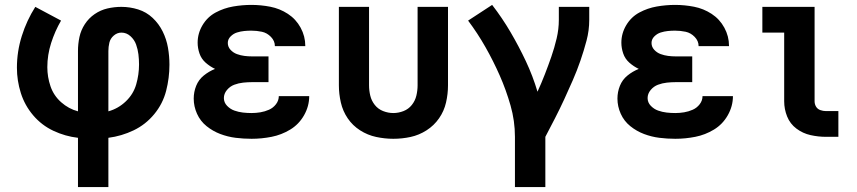

<svg xmlns="http://www.w3.org/2000/svg" viewBox="-20 -558 3496 783"><path d="M298 205H422V4Q476 -3 525 -26.5Q574 -50 609 -92.5Q644 -135 657.5 -187.5Q671 -240 671 -294Q671 -329 665 -363.5Q659 -398 643.5 -429.5Q628 -461 602.5 -485Q577 -509 543.5 -519.5Q510 -530 475 -530Q446 -530 418 -523.5Q390 -517 366 -500.5Q342 -484 326 -459.5Q310 -435 304 -407Q298 -379 298 -350V-104Q260 -114 229.5 -141Q199 -168 186 -206Q173 -244 173 -284Q173 -334 188.5 -382.5Q204 -431 229 -474L124 -530Q89 -475 69 -411.5Q49 -348 49 -282Q49 -229 65 -178.5Q81 -128 115.5 -87.5Q150 -47 198 -24.5Q246 -2 298 4ZM422 -104V-350Q422 -367 426 -384Q430 -401 444 -413Q458 -425 475 -425Q496 -425 512 -410.5Q528 -396 535 -376.5Q542 -357 544.5 -336.5Q547 -316 547 -295Q547 -254 535.5 -214Q524 -174 493 -144.5Q462 -115 422 -104Z M1006 8Q1047 8 1087.5 0Q1128 -8 1163.5 -29.5Q1199 -51 1220 -88Q1241 -125 1241 -166H1117Q1117 -148 1105.5 -133Q1094 -118 1077 -110.5Q1060 -103 1042 -100Q1024 -97 1006 -97Q988 -97 970.5 -99Q953 -101 936 -107Q919 -113 906 -126.5Q893 -140 893 -158Q893 -158 893 -158Q893 -158 893 -158Q893 -176 905.5 -191Q918 -206 935.5 -212.5Q953 -219 971.5 -221Q990 -223 1008 -223H1075V-328H1008Q992 -328 976.5 -330Q961 -332 946 -337.5Q931 -343 920 -355Q909 -367 909 -383Q909 -398 920.5 -409.5Q932 -421 946.5 -425.5Q961 -430 975.5 -431.5Q990 -433 1005 -433Q1027 -433 1048 -428.5Q1069 -424 1085 -407.5Q1101 -391 1101 -370H1225V-371Q1225 -410 1206 -445Q1187 -480 1154 -501.5Q1121 -523 1082.5 -530.5Q1044 -538 1005 -538Q968 -538 930.5 -531.5Q893 -525 859.5 -507Q826 -489 806 -455.5Q786 -422 786 -384Q786 -362 793.5 -340Q801 -318 818.5 -302.5Q836 -287 857 -277Q832 -267 811 -250Q790 -233 780 -208Q770 -183 770 -156Q770 -124 783.5 -94Q797 -64 822.5 -43.5Q848 -23 878.5 -11.5Q909 0 941 4Q973 8 1006 8Z M1584 8Q1620 8 1654.5 0.5Q1689 -7 1719.5 -26.5Q1750 -46 1770.5 -75.5Q1791 -105 1799 -140Q1807 -175 1807 -210V-530H1683V-210Q1683 -189 1678 -168Q1673 -147 1659.5 -130Q1646 -113 1625.5 -105Q1605 -97 1584 -97Q1563 -97 1542.5 -105Q1522 -113 1508.5 -130Q1495 -147 1490 -168Q1485 -189 1485 -210V-530H1362V-210Q1362 -175 1370 -140Q1378 -105 1398 -75.5Q1418 -46 1448.5 -26.5Q1479 -7 1514 0.5Q1549 8 1584 8Z M2080 205H2204V0Q2224 -38 2243.5 -76Q2263 -114 2281 -153Q2299 -192 2316 -231Q2333 -270 2347 -310.5Q2361 -351 2372 -392.5Q2383 -434 2383 -477V-530H2259V-477Q2259 -439 2250 -401Q2241 -363 2228.5 -327Q2216 -291 2202 -255Q2188 -219 2172 -184Q2153 -248 2124.5 -308.5Q2096 -369 2062 -427Q2028 -485 1987 -538L1889 -474Q1928 -422 1960 -365.5Q1992 -309 2018 -250Q2044 -191 2062 -128Q2080 -65 2080 0Z M2734 8Q2775 8 2815.5 0Q2856 -8 2891.5 -29.5Q2927 -51 2948 -88Q2969 -125 2969 -166H2845Q2845 -148 2833.5 -133Q2822 -118 2805 -110.5Q2788 -103 2770 -100Q2752 -97 2734 -97Q2716 -97 2698.5 -99Q2681 -101 2664 -107Q2647 -113 2634 -126.5Q2621 -140 2621 -158Q2621 -158 2621 -158Q2621 -158 2621 -158Q2621 -176 2633.5 -191Q2646 -206 2663.5 -212.5Q2681 -219 2699.5 -221Q2718 -223 2736 -223H2803V-328H2736Q2720 -328 2704.5 -330Q2689 -332 2674 -337.5Q2659 -343 2648 -355Q2637 -367 2637 -383Q2637 -398 2648.5 -409.5Q2660 -421 2674.5 -425.5Q2689 -430 2703.5 -431.5Q2718 -433 2733 -433Q2755 -433 2776 -428.5Q2797 -424 2813 -407.5Q2829 -391 2829 -370H2953V-371Q2953 -410 2934 -445Q2915 -480 2882 -501.5Q2849 -523 2810.5 -530.5Q2772 -538 2733 -538Q2696 -538 2658.5 -531.5Q2621 -525 2587.5 -507Q2554 -489 2534 -455.5Q2514 -422 2514 -384Q2514 -362 2521.5 -340Q2529 -318 2546.5 -302.5Q2564 -287 2585 -277Q2560 -267 2539 -250Q2518 -233 2508 -208Q2498 -183 2498 -156Q2498 -124 2511.5 -94Q2525 -64 2550.5 -43.5Q2576 -23 2606.5 -11.5Q2637 0 2669 4Q2701 8 2734 8Z M3348 0H3399V-105H3348Q3337 -105 3325.5 -109Q3314 -113 3308 -123Q3302 -133 3302 -145V-530H3089V-425H3178V-145Q3178 -113 3190 -83Q3202 -53 3228 -33.5Q3254 -14 3285.5 -7Q3317 0 3348 0Z"/></svg>

Font: Iosevka Sparkle
Style: Bold
Weight: 700
Designer: Belleve Invis
Foundry: Belleve Invis
Version: Version 4.5.0; ttfautohint (v1.8.3)